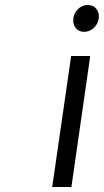

<svg xmlns="http://www.w3.org/2000/svg" viewBox="-20 -752 418 772"><path d="M189.9 0 266.1 -526.9H342.8L267.1 0ZM317.9 -624Q296.4 -624 284.2 -639.6Q272 -655.3 274.9 -678.2Q277.8 -701.2 294.7 -716.6Q311.5 -731.9 333 -731.9Q354.5 -731.9 367.2 -716.6Q379.9 -701.2 377 -678.2Q374 -655.3 356.9 -639.6Q339.8 -624 317.9 -624Z"/></svg>

Font: Trueno Light
Style: Italic
Weight: 300
Designer: Julieta Ulanovsky
Foundry: Julieta Ulanovsky
Version: Version 3.001b | FøM Fix